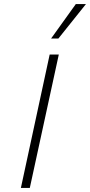

<svg xmlns="http://www.w3.org/2000/svg" viewBox="-20 -927 444 947"><path d="M83 0 225 -658H270L127 0ZM232 -737 354 -907H404L268 -737Z"/></svg>

Font: Ysabeau ExtraLight
Style: Italic
Weight: 250
Italic angle: -12°
Version: Version 2.000;gftools[0.9.27.dev2+g8671c4b]